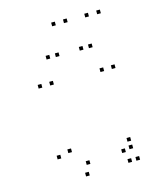

<svg xmlns="http://www.w3.org/2000/svg" viewBox="-121 -899 863 1011"><g transform="rotate(-15 310.0 -393.0)"><path d="M120.5 -490V-510H100.5V-490ZM120.5 -104V-124H100.5V-104ZM242 21.5V1.5H222V21.5ZM500 -58V-78H480V-58ZM500 -99V-119H480V-99ZM261 -36.5V-56.5H241V-36.5ZM183.5 -121.5V-141.5H163.5V-121.5ZM183.5 -490V-510H163.5V-490ZM457.5 -490V-510H437.5V-490ZM457.5 -48.5V-68.5H437.5V-48.5ZM476 10V-10H456V10ZM519.5 10V-10H499.5V10ZM519.5 -490V-510H499.5V-490ZM431.5 -627V-647H411.5V-627ZM519.5 -788.5V-808.5H499.5V-788.5ZM454.5 -788.5V-808.5H434.5V-788.5ZM381.5 -627V-647H361.5V-627ZM251 -627V-647H231V-627ZM338.5 -788.5V-808.5H318.5V-788.5ZM274 -788.5V-808.5H254V-788.5ZM200.5 -627V-647H180.5V-627Z"/></g></svg>

Font: Monaspace Krypton Dots Var
Style: Regular
Weight: 400
Designer: Riley Cran and the Lettermatic Team
Version: Version 1.100 (Monaspace Krypton Dots)